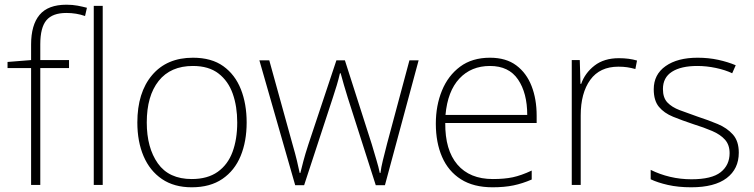

<svg xmlns="http://www.w3.org/2000/svg" viewBox="-20 -785 3202 815"><path d="M273 -496H151V0H112V-496H12V-522L112 -530V-596Q112 -679 148 -722Q184 -765 262 -765Q288 -765 309 -761Q330 -757 349 -752L341 -717Q304 -730 262 -730Q203 -730 177 -699Q151 -668 151 -597V-530H273Z M416 0H378V-760H416Z M1027 -265Q1027 -185 1001.5 -123Q976 -61 924 -25.5Q872 10 794 10Q719 10 667.5 -25Q616 -60 589.5 -122Q563 -184 563 -265Q563 -392 625.5 -466Q688 -540 799 -540Q878 -540 928 -504Q978 -468 1002.5 -406Q1027 -344 1027 -265ZM603 -265Q603 -158 650 -91.5Q697 -25 794 -25Q861 -25 904 -55.5Q947 -86 967 -140Q987 -194 987 -265Q987 -333 968 -387Q949 -441 907.5 -473Q866 -505 799 -505Q704 -505 653.5 -441.5Q603 -378 603 -265Z M1456 -371Q1447 -400 1440 -424Q1433 -448 1426 -474H1423Q1417 -448 1409.5 -423Q1402 -398 1393 -371L1271 1H1233L1081 -529H1123L1221 -175Q1234 -130 1240.5 -102.5Q1247 -75 1252 -51H1255Q1261 -75 1268 -102Q1275 -129 1289 -172L1408 -529H1444L1558 -173Q1569 -135 1578 -105.5Q1587 -76 1592 -51H1595Q1598 -75 1605 -103.5Q1612 -132 1623 -175L1718 -529H1757L1614 1H1575Z M2060 -540Q2128 -540 2171.5 -507.5Q2215 -475 2236.5 -419.5Q2258 -364 2258 -294V-263H1870Q1869 -148 1921.5 -86.5Q1974 -25 2072 -25Q2121 -25 2156.5 -32.5Q2192 -40 2237 -61V-23Q2198 -6 2159.5 2Q2121 10 2071 10Q1990 10 1936.5 -24Q1883 -58 1856.5 -119Q1830 -180 1830 -260Q1830 -337 1856 -400.5Q1882 -464 1933 -502Q1984 -540 2060 -540ZM2060 -505Q1980 -505 1930 -451.5Q1880 -398 1871 -297H2218Q2218 -390 2179 -447.5Q2140 -505 2060 -505Z M2607 -538Q2629 -538 2648 -535.5Q2667 -533 2684 -528L2677 -492Q2659 -497 2642.5 -499.5Q2626 -502 2605 -502Q2526 -502 2485.5 -446Q2445 -390 2445 -295V0H2407V-530H2441L2444 -429H2447Q2463 -475 2503.5 -506.5Q2544 -538 2607 -538Z M3116 -137Q3116 -68 3064.5 -29Q3013 10 2914 10Q2859 10 2815 0Q2771 -10 2742 -24V-64Q2780 -45 2824 -34.5Q2868 -24 2915 -24Q3001 -24 3039 -54Q3077 -84 3077 -135Q3077 -170 3057.5 -192Q3038 -214 3003 -229Q2968 -244 2923 -258Q2875 -274 2837 -289.5Q2799 -305 2777 -331.5Q2755 -358 2755 -406Q2755 -469 2805.5 -504.5Q2856 -540 2941 -540Q2988 -540 3029 -531Q3070 -522 3103 -508L3088 -474Q3059 -488 3019 -496.5Q2979 -505 2940 -505Q2871 -505 2832.5 -480.5Q2794 -456 2794 -407Q2794 -370 2813 -350Q2832 -330 2865 -317.5Q2898 -305 2941 -290Q2987 -275 3026.5 -258.5Q3066 -242 3091 -214Q3116 -186 3116 -137Z"/></svg>

Font: Noto Sans Khmer UI ExtraLight
Style: Regular
Weight: 200
Designer: Danh Hong and the Monotype Design Team
Foundry: Monotype Imaging Inc.
Version: Version 2.002; ttfautohint (v1.8.4.7-5d5b)